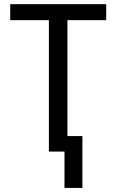

<svg xmlns="http://www.w3.org/2000/svg" viewBox="-20 -731 561 926"><path d="M492.2 -633.8H305.2V-74.7H377.4V175.3H291V0H215.8V-633.8H29.3V-710.9H492.2Z"/></svg>

Font: RobotoCondensed-Regular
Style: Regular
Weight: 400
Designer: Google
Version: Version 2.001201; 2014